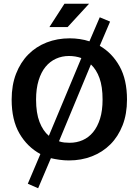

<svg xmlns="http://www.w3.org/2000/svg" viewBox="-20 -844 738 1022"><path d="M340 -700H243L323 -824H454ZM511 -752 566 -729 511 -600Q577 -562 616.5 -491Q656 -420 656 -314Q656 -237 632.5 -177Q609 -117 567.5 -75.5Q526 -34 469.5 -12Q413 10 347 10Q322 10 297 6.5Q272 3 251 -2L183 158L128 134L195 -24Q125 -62 83.5 -133.5Q42 -205 42 -314Q42 -391 65.5 -451.5Q89 -512 130.5 -554Q172 -596 228.5 -618Q285 -640 351 -640Q378 -640 405 -636Q432 -632 456 -624ZM172 -314Q172 -242 190.5 -194.5Q209 -147 240 -121L413 -535Q382 -546 347 -546Q310 -546 278 -531.5Q246 -517 222.5 -488.5Q199 -460 185.5 -416Q172 -372 172 -314ZM351 -84Q388 -84 420 -98Q452 -112 475.5 -140.5Q499 -169 512.5 -212Q526 -255 526 -314Q526 -383 509.5 -428.5Q493 -474 464 -501L294 -92Q308 -87 322 -85.5Q336 -84 351 -84Z"/></svg>

Font: Ek Mukta SemiBold
Style: Regular
Weight: 600
Designer: Girish Dalvi and Yashodeep Gholap
Foundry: Ek Type
Version: Version 2.538;PS 1.002;hotconv 16.6.51;makeotf.lib2.5.65220;